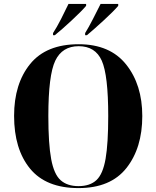

<svg xmlns="http://www.w3.org/2000/svg" viewBox="-20 -951 799 981"><path d="M381 10Q545 10 626 -92.5Q707 -195 707 -358Q707 -518 624.5 -621.5Q542 -725 382 -725Q216 -725 134 -624Q52 -523 52 -359Q52 -189 133.5 -89.5Q215 10 381 10ZM381 0Q324 0 290 -30Q256 -60 241.5 -138Q227 -216 227 -358Q227 -567 262.5 -641Q298 -715 382 -715Q467 -715 500 -641Q533 -567 533 -358Q533 -218 519.5 -140Q506 -62 473 -31Q440 0 381 0ZM251 -771H260Q296 -800 346.5 -847Q397 -894 420 -921V-931H330Q314 -897 292 -854Q270 -811 251 -782ZM415 -771H424Q459 -800 510 -847Q561 -894 584 -921V-931H494Q477 -897 455 -854Q433 -811 415 -782Z"/></svg>

Font: Noto Serif Display SemiCondensed Extra
Style: Regular
Weight: 800
Width: 4
Designer: Monotype Design Team
Foundry: Monotype Imaging Inc.
Version: Version 1.900